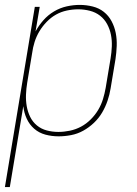

<svg xmlns="http://www.w3.org/2000/svg" viewBox="-40 -548 560 783"><path d="M-20 215 102 -520H122L105 -420Q118 -444 137 -465.5Q156 -487 180.5 -501.5Q205 -516 232 -522Q259 -528 285 -528Q312 -528 338 -521.5Q364 -515 383.5 -499.5Q403 -484 415 -461.5Q427 -439 432 -413.5Q437 -388 436 -361Q435 -334 431 -307L411 -187Q407 -162 398.5 -137Q390 -112 376.5 -89Q363 -66 343 -47Q323 -28 299.5 -15Q276 -2 250 3Q224 8 199 8Q171 8 145 1Q119 -6 99.5 -23Q80 -40 69 -64Q58 -88 55 -115L0 215ZM198 -10Q221 -10 245 -15Q269 -20 290.5 -31.5Q312 -43 330 -61Q348 -79 360.5 -100Q373 -121 380 -144Q387 -167 391 -190L411 -310Q415 -334 416 -358.5Q417 -383 412.5 -406Q408 -429 397 -449.5Q386 -470 368 -484Q350 -498 326.5 -504Q303 -510 279 -510Q256 -510 232.5 -505Q209 -500 188.5 -488.5Q168 -477 150.5 -459Q133 -441 120.5 -420Q108 -399 101 -376.5Q94 -354 91 -331L71 -211Q67 -187 66 -162.5Q65 -138 69 -115Q73 -92 83 -71.5Q93 -51 110.5 -36.5Q128 -22 151 -16Q174 -10 198 -10Z"/></svg>

Font: Iosevka Curly Thin
Style: Italic
Weight: 100
Italic angle: -9°
Monospace: yes
Designer: Belleve Invis
Foundry: Belleve Invis
Version: Version 22.1.2; ttfautohint (v1.8.4)